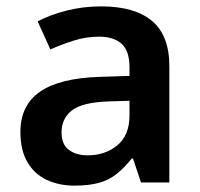

<svg xmlns="http://www.w3.org/2000/svg" viewBox="-20 -572 628 602"><path d="M297 -552Q402 -552 456.5 -506.5Q511 -461 511 -364V0H422L397 -75H393Q370 -46 345.5 -26.5Q321 -7 289.5 1.5Q258 10 213 10Q165 10 126.5 -8Q88 -26 66 -63.5Q44 -101 44 -158Q44 -242 105.5 -284.5Q167 -327 292 -331L386 -334V-361Q386 -413 361 -435Q336 -457 291 -457Q250 -457 212 -445Q174 -433 138 -417L98 -505Q138 -526 189.5 -539Q241 -552 297 -552ZM320 -254Q237 -251 205 -225.5Q173 -200 173 -157Q173 -119 196 -102Q219 -85 255 -85Q310 -85 348 -116.5Q386 -148 386 -210V-256Z"/></svg>

Font: Noto Sans Armenian SemiBold
Style: Regular
Weight: 600
Designer: Monotype Design Team
Foundry: Monotype Imaging Inc.
Version: Version 2.007